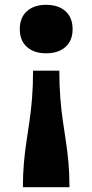

<svg xmlns="http://www.w3.org/2000/svg" viewBox="-20 -584 383 796"><path d="M268 192Q268 138 264 92.5Q260 47 253.5 4Q247 -39 240.5 -83.5Q234 -128 230 -178.5Q226 -229 226 -291H117Q117 -229 113 -178.5Q109 -128 102.5 -83.5Q96 -39 89.5 4Q83 47 79 92.5Q75 138 75 192ZM171 -564Q222 -564 251.5 -537.5Q281 -511 281 -463Q281 -416 251.5 -389.5Q222 -363 171 -363Q121 -363 91.5 -389.5Q62 -416 62 -463Q62 -511 91.5 -537.5Q121 -564 171 -564Z"/></svg>

Font: Roboto Serif
Style: Bold
Weight: 700
Designer: Greg Gazdowicz
Foundry: Commercial Type
Version: Version 1.008